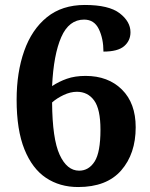

<svg xmlns="http://www.w3.org/2000/svg" viewBox="-20 -744 605 774"><path d="M295 10Q221 10 165.5 -27Q110 -64 78.5 -142Q47 -220 47 -342Q47 -452 77.5 -538.5Q108 -625 169 -674.5Q230 -724 322 -724Q419 -724 462.5 -690.5Q506 -657 506 -614Q506 -580 480.5 -558Q455 -536 397 -536Q397 -588 378.5 -626.5Q360 -665 319 -665Q258 -665 227 -594.5Q196 -524 190 -397Q217 -415 249.5 -426.5Q282 -438 325 -438Q416 -438 471.5 -383Q527 -328 527 -231Q527 -124 468.5 -57Q410 10 295 10ZM299 -56Q338 -56 361.5 -93Q385 -130 385 -221Q385 -304 359.5 -339Q334 -374 290 -374Q264 -374 236.5 -361Q209 -348 190 -331Q191 -184 220.5 -120Q250 -56 299 -56Z"/></svg>

Font: Noto Serif Ethiopic
Style: Bold
Weight: 700
Designer: Monotype Design Team
Foundry: Monotype Imaging Inc.
Version: Version 2.102; ttfautohint (v1.8.4.7-5d5b)